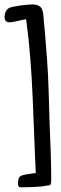

<svg xmlns="http://www.w3.org/2000/svg" viewBox="-42 -759 271 851"><path d="M185.1 39.1Q185.1 53.2 181.4 58.8Q177.7 64.5 162.6 63.5Q158.7 65.9 143.8 67.4Q128.9 68.8 110.8 69.6Q92.8 70.3 75.7 70.8Q58.6 71.3 50.3 71.3Q43 71.3 40.3 66.9Q37.6 62.5 37.6 55.7Q37.6 43.5 40.8 32.7Q43.9 22 58.1 17.6Q72.3 13.7 87.2 12Q102.1 10.3 116.7 7.8Q112.3 -77.6 109.4 -163.1Q106.4 -248.5 102.5 -333.7Q98.6 -418.9 92 -504.2Q85.4 -589.4 73.7 -673.8Q65.9 -672.9 55.7 -670.4Q45.4 -668 35.2 -665.8Q24.9 -663.6 15.4 -661.9Q5.9 -660.2 -0.5 -660.2Q-12.2 -660.2 -17.1 -667.2Q-22 -674.3 -22 -684.6Q-22 -696.3 -16.8 -707Q-11.7 -717.8 -1.5 -723.6Q4.9 -727.1 18.8 -729.7Q32.7 -732.4 48.3 -734.6Q64 -736.8 78.4 -738Q92.8 -739.3 101.1 -739.3Q117.2 -739.3 129.9 -733.4Q142.6 -727.5 147 -710Q150.9 -693.8 151.6 -676Q152.3 -658.2 154.8 -640.6Q157.7 -604.5 160.9 -568.4Q164.1 -532.2 166.5 -496.1Q171.9 -422.4 173.8 -349.1Q175.8 -275.9 178.2 -202.1Q180.7 -141.6 182.9 -81.5Q185.1 -21.5 185.1 39.1Z"/></svg>

Font: Just Another Hand
Style: Regular
Weight: 400
Designer: Astigmatic (AOETI)
Foundry: Astigmatic (AOETI)
Version: Version 1.000